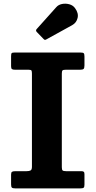

<svg xmlns="http://www.w3.org/2000/svg" viewBox="-20 -1040 528 1060"><path d="M321.3 -633Q321.3 -647.2 325.1 -651.1Q329 -655 343.3 -655H422.5Q436 -655 441.1 -659.2Q446.3 -663.5 446.3 -679V-727.5Q446.3 -741.7 442.4 -745.9Q438.5 -750 423.8 -750H61.3Q48 -750 44.6 -746.6Q41.2 -743.2 41.2 -729.2V-674.5Q41.2 -662.2 45.9 -658.6Q50.5 -655 63 -655H137.5Q151.2 -655 153.8 -650.5Q156.3 -646 156.3 -633V-119.3Q156.3 -103 148.8 -99Q141.3 -95 127.5 -95H66.5Q51.7 -95 46.5 -91.6Q41.2 -88.3 41.2 -75.8V-22Q41.2 -8.5 45.6 -4.3Q50 0 63.7 0H423.8Q437.3 0 441.8 -3.8Q446.3 -7.5 446.3 -20.5V-78.5Q446.3 -88.3 442.4 -91.6Q438.5 -95 428.8 -95H344.3Q330.5 -95 325.9 -98.9Q321.3 -102.8 321.3 -117ZM219.8 -825.5Q224.5 -820.2 227.9 -819.9Q231.3 -819.5 237.3 -823.2L378.3 -901Q401.8 -913.8 408.3 -940.5Q414.8 -967.3 394.3 -995Q383 -1010.8 362.8 -1016.4Q342.5 -1022 322.5 -1018Q302.5 -1014 290.8 -1000.5L183.3 -880.5Q174.8 -872.3 183 -863.5Z"/></svg>

Font: Besley
Style: Regular
Weight: 400
Designer: Owen Earl
Foundry: indestructible type*
Version: Version 4.000